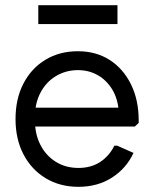

<svg xmlns="http://www.w3.org/2000/svg" viewBox="-20 -710 596 742"><path d="M283 12Q212 12 157 -21Q102 -54 71 -113Q40 -172 40 -250Q40 -328 70.5 -387Q101 -446 155.5 -479Q210 -512 281 -512Q351 -512 403.5 -478.5Q456 -445 486 -384.5Q516 -324 516 -244V-235L501 -221H84V-294H472L439 -280Q435 -330 413 -365.5Q391 -401 357 -420Q323 -439 281 -439Q235 -439 197 -416.5Q159 -394 137 -353Q115 -312 115 -258V-245Q115 -191 136.5 -149.5Q158 -108 196 -84.5Q234 -61 283 -61Q332 -61 367 -84Q402 -107 422 -147H433L496 -119Q468 -59 412.5 -23.5Q357 12 283 12ZM128 -617V-690H434V-617Z"/></svg>

Font: Fustat
Style: Regular
Weight: 400
Designer: Mohamed Gaber, Khaled Hosny, Laura Garcia Mut
Foundry: Kief Type Foundry, Alif Type Foundry, Hard Type Foundry
Version: Version 1.007